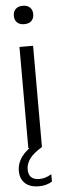

<svg xmlns="http://www.w3.org/2000/svg" viewBox="-63 -789 328 1025"><g transform="rotate(-5 100.5 -276.0)"><path d="M64 0V-542.5H137V0ZM100.5 -661.5Q75.5 -661.5 62 -674.8Q48.5 -688 48.5 -710.5Q48.5 -733 62 -746.5Q75.5 -760 100.5 -760Q125.5 -760 139 -746.5Q152.5 -733 152.5 -710.5Q152.5 -688 139 -674.8Q125.5 -661.5 100.5 -661.5ZM103.5 207.5Q55 207.5 29 183.2Q3 159 3 116.5Q3 76 28 41.5Q53 7 112.5 -28L137 0Q88.5 29.5 69.5 56.5Q50.5 83.5 50.5 112.5Q50.5 169 109 169Q141.5 169 174 149V188.5Q143.5 207.5 103.5 207.5Z"/></g></svg>

Font: Encode Sans Condensed
Style: Regular
Weight: 400
Width: 3
Designer: Multiple Designers
Foundry: Impallari Type
Version: Version 3.000; ttfautohint (v1.8.3) -l 8 -r 50 -G 200 -x 14 